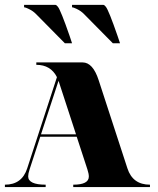

<svg xmlns="http://www.w3.org/2000/svg" viewBox="-20 -762 645 782"><path d="M468.8 -585.9H439.5L322.8 -704.1Q310.1 -717.3 293.5 -725.1Q278.3 -732.4 273.4 -732.4V-742.2H400.4Q405.3 -742.2 411.1 -734.4Q422.9 -719.7 459 -615.2ZM273.4 -585.9H244.1L127.4 -704.1Q114.7 -717.3 98.1 -725.1Q83 -732.4 78.1 -732.4V-742.2H205.1Q210 -742.2 215.8 -734.4Q227.5 -719.7 263.7 -615.2ZM211.9 -447.8Q186.5 -498 127.9 -498V-507.8H316.4Q358.4 -507.8 381.8 -435.5L499 -76.2Q520.5 -9.8 590.8 -9.8V0H278.3V-9.8Q341.8 -9.8 341.8 -43Q341.8 -54.2 335.9 -72.3L292.5 -205.1H144L100.6 -72.3Q94.7 -54.2 94.7 -43.9Q94.7 -9.8 166 -9.8V0H0V-9.8Q69.3 -9.8 90.8 -76.2ZM289.6 -214.8 218.8 -431.6 218.3 -432.6 147 -214.8Z"/></svg>

Font: spinweradC
Style: Bold
Weight: 700
Width: 7
Version: Version 0.3